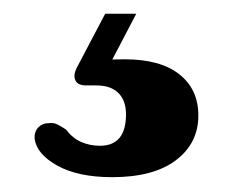

<svg xmlns="http://www.w3.org/2000/svg" viewBox="-20 -26 344 272"><path d="M129 -6.5H173L133 70L103.5 63Q114 60.5 126 59.2Q138 58 156.5 58Q207 58 234 79.2Q261 100.5 261 137.5Q261 177 229.2 201Q197.5 225 139 225Q91 225 61.5 208.8Q32 192.5 29 170.5Q28.5 160.5 34.2 154.5Q40 148.5 48.5 148.5Q56 147.5 61.8 150.5Q67.5 153.5 73.5 157.5Q83 170 95.2 175.2Q107.5 180.5 121.5 180.5Q158.5 180.5 158.5 136Q158.5 116.5 147.8 105.8Q137 95 116 95H102Q90 95 86.8 87.8Q83.5 80.5 88.5 70.5Z"/></svg>

Font: Fraunces
Style: Bold
Weight: 700
Version: Version 1.000;[b76b70a41]